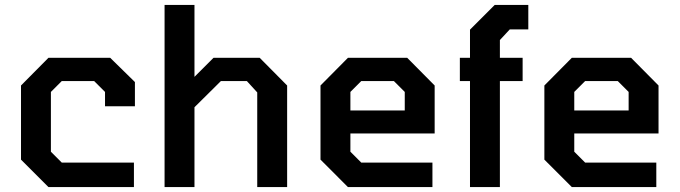

<svg xmlns="http://www.w3.org/2000/svg" viewBox="-20 -757 2750 777"><path d="M176 0 65 -111V-411L176 -523H426L526 -425V-327H405V-385L361 -429H230L186 -385V-143L230 -99H522V0Z M646 0V-737H767V-446L844 -523H1031L1142 -411V0H1021V-383L979 -429H874L767 -323V0Z M1388 0 1277 -111V-411L1388 -523H1628L1739 -411V-217H1398V-143L1442 -99H1730V0ZM1398 -310H1618V-385L1574 -429H1442L1398 -385Z M1882 0V-429H1841V-523H1882V-637L1982 -737H2118V-638H2043L2003 -595V-523H2095V-429H2003V0Z M2294 0 2183 -111V-411L2294 -523H2534L2645 -411V-217H2304V-143L2348 -99H2636V0ZM2304 -310H2524V-385L2480 -429H2348L2304 -385Z"/></svg>

Font: Tomorrow Medium
Style: Regular
Weight: 500
Designer: Tony de Marco, Monica Rizzolli
Foundry: Just in Type
Version: Version 2.002